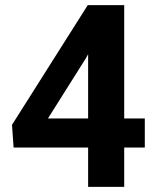

<svg xmlns="http://www.w3.org/2000/svg" viewBox="-20 -731 614 751"><path d="M465.8 -267.6H546.4V-153.8H465.8V0H324.7V-153.8H33.2L26.9 -242.7L323.2 -710.9H465.8ZM167.5 -267.6H324.7V-518.6L315.4 -502.4Z"/></svg>

Font: SteelSelectRoboto
Style: Roboto-Bold
Weight: 700
Designer: Google
Version: Version 2.137; 2017